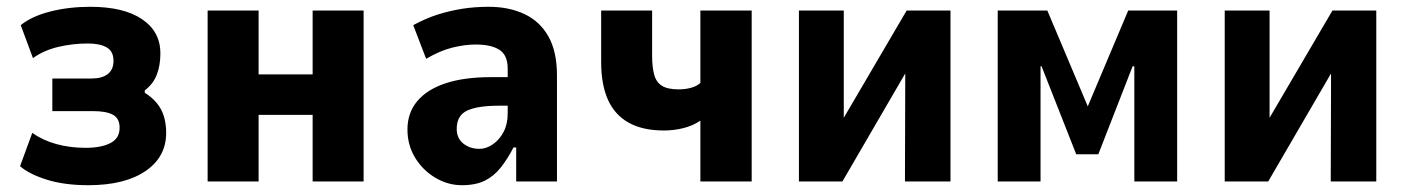

<svg xmlns="http://www.w3.org/2000/svg" viewBox="-20 -534 4139 565"><path d="M240 11Q169 11 117 -5.5Q65 -22 39 -45L75 -143Q106 -121 146 -110Q186 -99 232 -99Q278 -99 305 -113Q332 -127 332 -158Q332 -186 312 -196.5Q292 -207 255 -207H134V-303H250Q280 -303 297 -316Q314 -329 314 -355Q314 -383 294 -394.5Q274 -406 239 -406Q194 -406 151.5 -396Q109 -386 77 -363L41 -460Q73 -486 127.5 -500Q182 -514 246 -514Q344 -514 398 -477.5Q452 -441 452 -377Q452 -342 441.5 -314.5Q431 -287 406 -268V-261Q427 -248 441.5 -230.5Q456 -213 462.5 -191Q469 -169 469 -143Q469 -72 408 -30.5Q347 11 240 11Z M591 0V-503H741V-315H900V-503H1050V0H900V-196H741V0Z M1339 11Q1298 11 1261 -11Q1224 -33 1201.5 -70Q1179 -107 1179 -153Q1179 -202 1208 -236.5Q1237 -271 1291.5 -289Q1346 -307 1425 -307H1491V-223H1451Q1418 -223 1394.5 -219.5Q1371 -216 1355.5 -209Q1340 -202 1332 -188.5Q1324 -175 1324 -155Q1324 -127 1343.5 -111.5Q1363 -96 1391 -96Q1411 -96 1430.5 -109.5Q1450 -123 1462 -146Q1474 -169 1474 -200V-332Q1474 -372 1449.5 -387.5Q1425 -403 1380 -403Q1348 -403 1311.5 -394Q1275 -385 1234 -361L1196 -460Q1233 -480 1267.5 -491Q1302 -502 1339 -508Q1376 -514 1418 -514Q1478 -514 1523.5 -492.5Q1569 -471 1594 -426.5Q1619 -382 1619 -312V0H1499V-100H1491Q1474 -67 1454 -41.5Q1434 -16 1407 -2.5Q1380 11 1339 11Z M2041 0V-179Q2019 -164 1991 -157Q1963 -150 1934 -150Q1871 -150 1830 -173Q1789 -196 1769 -240.5Q1749 -285 1749 -352V-503H1899V-369Q1899 -337 1905 -314.5Q1911 -292 1928 -281.5Q1945 -271 1977 -271Q1996 -271 2013 -275.5Q2030 -280 2041 -290V-503H2192V0Z M2331 0V-503H2463V-155H2444L2648 -503H2777V0H2643L2644 -349H2662L2459 0Z M2916 0V-503H3062L3181 -221L3300 -503H3444V0H3318V-339H3313L3212 -80H3147L3045 -339H3042V0Z M3584 0V-503H3716V-155H3697L3901 -503H4030V0H3896L3897 -349H3915L3712 0Z"/></svg>

Font: Nunito Sans 7pt Condensed ExtraBold
Style: Regular
Weight: 800
Width: 3
Designer: Vernon Adams
Foundry: Vernon Adams
Version: Version 3.101;gftools[0.9.27]